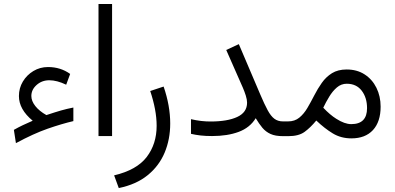

<svg xmlns="http://www.w3.org/2000/svg" viewBox="-20 -685 1987 966"><path d="M137.7 -202.1Q137.7 -176.8 157.7 -151.4Q177.7 -126 213.4 -106Q257.3 -120.6 287.1 -129.2Q316.9 -137.7 349.1 -144V-75.7Q290.5 -62 219.7 -37.4Q148.9 -12.7 60.1 35.2L49.8 -31.7Q75.2 -45.9 94.2 -54.9Q113.3 -64 144.5 -77.6Q75.2 -134.8 75.2 -201.7Q75.2 -241.7 95 -274.7Q114.7 -307.6 147.9 -327.6Q181.2 -347.7 221.7 -347.7Q284.7 -347.7 333 -313L313 -258.8Q266.6 -281.2 228 -281.2Q190.9 -281.2 164.3 -257.6Q137.7 -233.9 137.7 -202.1Z M543.9 -665V-0.5H475.6V-665Z M577.6 261.2 554.2 197.3Q668 170.4 718 105Q768.1 39.6 768.1 -51.8Q768.1 -92.3 759.8 -136.2Q751.5 -180.2 735.8 -227.1L803.2 -249.5Q836.4 -152.8 836.4 -63.5Q836.4 16.1 808.3 83Q780.3 149.9 722.9 196.5Q665.5 243.2 577.6 261.2Z M1223.1 -168.5Q1223.1 -183.6 1216.6 -204.3Q1210 -225.1 1201.7 -244.1L1118.2 -433.6L1181.6 -462.9L1289.6 -209.5Q1310.5 -160.2 1326.7 -130.4Q1342.8 -100.6 1360.6 -87.4Q1378.4 -74.2 1403.8 -74.2H1426.8V0H1403.8Q1365.2 0 1341.1 -11Q1316.9 -22 1300 -42.2Q1283.2 -62.5 1266.6 -90.3Q1237.3 -42.5 1180.9 -21.5Q1124.5 -0.5 1046.9 -0.5Q1014.6 -0.5 989 -3.4Q963.4 -6.3 940.9 -11.7V-85.4Q968.3 -79.1 992.2 -76.4Q1016.1 -73.7 1039.6 -73.7Q1124.5 -73.7 1173.8 -96.7Q1223.1 -119.6 1223.1 -168.5Z M1748 11.2Q1695.8 11.2 1654.5 -13.7Q1613.3 -38.6 1571.3 -78.6Q1542 -43 1512.5 -21.5Q1482.9 0 1431.2 0H1407.2V-74.2H1429.2Q1462.9 -74.2 1485.8 -93Q1508.8 -111.8 1526.4 -141.6Q1543.9 -171.4 1561 -204.8Q1578.1 -238.3 1599.1 -268.1Q1620.1 -297.9 1650.1 -316.7Q1680.2 -335.4 1724.1 -335.4Q1776.4 -335.4 1814.7 -310.5Q1853 -285.6 1874 -243.2Q1895 -200.7 1895 -148.4Q1895 -72.3 1856.4 -30.5Q1817.9 11.2 1748 11.2ZM1724.6 -263.7Q1696.8 -263.7 1675 -245.1Q1653.3 -226.6 1636.5 -198.7Q1619.6 -170.9 1606.4 -143.1Q1640.6 -106.9 1671.9 -87.4Q1713.9 -60.5 1747.1 -60.5Q1826.7 -60.5 1826.7 -140.6Q1826.7 -193.8 1799.8 -228.8Q1772.9 -263.7 1724.6 -263.7Z"/></svg>

Font: Vazirmatn UI Light
Style: Regular
Weight: 300
Designer: Saber Rastikerdar
Foundry: Saber Rastikerdar
Version: Version 33.003